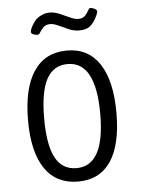

<svg xmlns="http://www.w3.org/2000/svg" viewBox="-51 -734 572 781"><g transform="rotate(-5 235.0 -343.5)"><path d="M237 6Q148 6 101.5 -62Q55 -130 55 -259Q55 -390 101.5 -459.5Q148 -529 237 -529Q324 -529 370 -459.5Q416 -390 416 -259Q416 -129 370.5 -61.5Q325 6 237 6ZM235 -49Q292 -49 321 -101Q350 -153 350 -261Q350 -474 235 -474Q177 -474 149 -422Q121 -370 121 -261Q121 -153 149 -101Q177 -49 235 -49ZM124 -603Q117 -603 107.5 -606.5Q98 -610 98 -617Q98 -623 101 -630Q116 -664 138 -676.5Q160 -689 180 -689Q200 -689 221 -680Q242 -671 261.5 -662Q281 -653 295 -653Q313 -653 322.5 -663Q332 -673 337 -683Q342 -693 347 -693Q355 -693 364.5 -688Q374 -683 374 -678Q374 -675 372 -668.5Q370 -662 363 -649Q352 -628 337 -617Q322 -606 294 -606Q273 -606 252 -615Q231 -624 212 -633Q193 -642 179 -642Q161 -642 151.5 -632.5Q142 -623 136 -613Q130 -603 124 -603Z"/></g></svg>

Font: Asap Condensed Light
Style: Regular
Weight: 300
Width: 3
Designer: Pablo Cosgaya
Foundry: Omnibus-Type
Version: Version 3.001; ttfautohint (v1.8.4.7-5d5b)